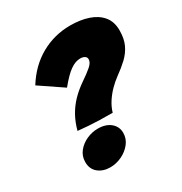

<svg xmlns="http://www.w3.org/2000/svg" viewBox="-173 -863 942 995"><g transform="rotate(-30 298.5 -365.5)"><path d="M352.5 -234Q309 -234 275.8 -235Q242.5 -236 212.5 -238Q182.5 -240 147.5 -243.5Q159.5 -289 180.2 -326.2Q201 -363.5 231.2 -394.8Q261.5 -426 302 -453.5Q336 -476.5 359.8 -496.8Q383.5 -517 383.5 -536.5Q383.5 -549 373 -555.5Q362.5 -562 347.5 -562Q332.5 -562 317.8 -556.8Q303 -551.5 287 -540.2Q271 -529 252.8 -510.5Q234.5 -492 212.5 -465L76 -557.5Q131 -645.5 211.8 -690.8Q292.5 -736 387.5 -736Q448 -736 495.2 -720Q542.5 -704 569.8 -671Q597 -638 597 -586.5Q597 -537 580.8 -502.2Q564.5 -467.5 535.8 -440.2Q507 -413 468.5 -385.5Q445 -368.5 421.5 -344.8Q398 -321 379.8 -293Q361.5 -265 352.5 -234ZM201.5 5Q158.5 5 130 -18.2Q101.5 -41.5 101.5 -83Q101.5 -119 122.8 -145.5Q144 -172 176.8 -186.8Q209.5 -201.5 244 -201.5Q291.5 -201.5 319.8 -177.8Q348 -154 348 -117Q348 -82.5 326.5 -55Q305 -27.5 271.2 -11.2Q237.5 5 201.5 5Z"/></g></svg>

Font: Grandstander Thin Black
Style: Italic
Weight: 900
Italic angle: -15°
Version: Version 1.200